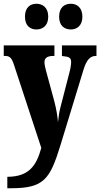

<svg xmlns="http://www.w3.org/2000/svg" viewBox="-23 -778 534 1023"><path d="M355 -621C384 -621 416 -639 416 -689C416 -740 384 -758 355 -758C322 -758 292 -740 292 -689C292 -639 322 -621 355 -621ZM171 -621C202 -621 234 -639 234 -689C234 -740 202 -758 171 -758C140 -758 110 -740 110 -689C110 -639 140 -621 171 -621ZM16 164V225H35C212 225 243 177 299 -4L423 -410C439 -460 458 -480 488 -480H491V-536H307V-480L311 -479C343 -476 356 -472 356 -447C356 -432 351 -405 347 -392L299 -206C293 -183 289 -158 286 -127C284 -153 278 -195 266 -240L223 -398C218 -416 214 -433 214 -447C214 -468 227 -480 263 -480H267V-536H-3V-480H2C26 -480 38 -474 51 -434L197 10C172 101 134 164 16 164Z"/></svg>

Font: Noto Serif Ethiopic ExtraCondensed Black
Style: Regular
Weight: 900
Width: 2
Designer: Monotype Design Team
Foundry: Monotype Imaging Inc.
Version: Version 2.102